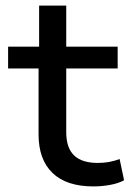

<svg xmlns="http://www.w3.org/2000/svg" viewBox="-20 -658 466 687"><path d="M314 9Q218 9 168 -39Q118 -87 118 -177V-413H9V-491H120V-638H217V-491H401V-413H217V-185Q217 -129 245 -102Q273 -75 330 -75Q351 -75 370.5 -78.5Q390 -82 408 -89L424 -13Q404 -2 374.5 3.5Q345 9 314 9Z"/></svg>

Font: Nunito Sans 10pt SemiExpanded Medium
Style: Regular
Weight: 500
Width: 6
Designer: Vernon Adams
Foundry: Vernon Adams
Version: Version 3.101;gftools[0.9.27]